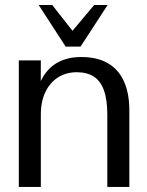

<svg xmlns="http://www.w3.org/2000/svg" viewBox="-20 -737 580 757"><path d="M54.2 0V-498.8H141L140.3 -297.6L118 -335.4Q125.8 -393.3 148.9 -432.7Q172.1 -472.1 210.3 -492.1Q248.5 -512.2 300.3 -512.2Q362.5 -512.2 404.7 -488.1Q446.9 -464 468.4 -416.8Q490 -369.7 490 -300.8V0H403.1V-284.4Q403.1 -343.7 389.8 -380.7Q376.6 -417.7 349.8 -435Q322.9 -452.3 282 -452.3Q249.9 -452.3 223.8 -440.1Q197.7 -428 179.2 -406Q160.7 -384.1 150.9 -354.1Q141 -324 141 -287.9V0ZM132.4 -717.4 238.8 -553.3H297.6L404.4 -717.4H351.3L265.9 -615.5L185.8 -717.4Z"/></svg>

Font: Russolo 10pt ExtraLight
Style: Regular
Weight: 200
Designer: Micah Stupak-Hahn
Version: Version 1.000